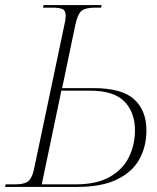

<svg xmlns="http://www.w3.org/2000/svg" viewBox="-39 -734 618 754"><path d="M-19 0 -17 -10H19Q56 -10 71 -21.5Q86 -33 94 -67L211 -623Q214 -636 216.5 -649.5Q219 -663 219 -672Q219 -693 206 -698.5Q193 -704 167 -704H130L132 -714H360L358 -704H334Q297 -704 281.5 -691.5Q266 -679 257 -637L205 -388H327Q440 -388 488 -344Q536 -300 536 -222Q536 -158 508 -108Q480 -58 420 -29Q360 0 265 0ZM258 -10Q341 -10 392.5 -39.5Q444 -69 467.5 -117.5Q491 -166 491 -222Q491 -293 449.5 -335.5Q408 -378 314 -378H202L125 -10Z"/></svg>

Font: Noto Serif Display ExtraLight
Style: Italic
Weight: 200
Italic angle: -12°
Designer: Monotype Design Team
Foundry: Monotype Imaging Inc.
Version: Version 2.009